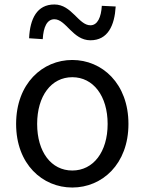

<svg xmlns="http://www.w3.org/2000/svg" viewBox="-20 -825 646 858"><path d="M303 13C436 13 554 -91 554 -271C554 -452 436 -557 303 -557C170 -557 52 -452 52 -271C52 -91 170 13 303 13ZM303 -63C209 -63 146 -146 146 -271C146 -396 209 -480 303 -480C397 -480 461 -396 461 -271C461 -146 397 -63 303 -63ZM384 -645C462 -645 492 -711 497 -796L435 -799C432 -748 416 -712 384 -712C331 -712 301 -805 223 -805C145 -805 114 -741 110 -654L171 -650C174 -704 190 -739 223 -739C275 -739 305 -645 384 -645Z"/></svg>

Font: Noto Sans CJK HK
Style: Regular
Weight: 400
Designer: Ryoko NISHIZUKA 西塚涼子 (kana, bopomofo & ideographs); Paul D. Hunt (Latin, Greek & Cyrillic); Sandoll Communications 산돌커뮤니
Foundry: Adobe
Version: Version 2.004;hotconv 1.0.118;makeotfexe 2.5.65603